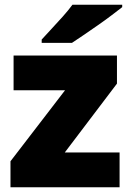

<svg xmlns="http://www.w3.org/2000/svg" viewBox="-20 -786 547 806"><path d="M482 0H24V-109L253 -407H37V-553H471V-435L252 -146H482ZM493 -756Q475 -742 448 -721.5Q421 -701 390 -679.5Q359 -658 330.5 -638.5Q302 -619 282 -606H155V-620Q172 -639 196 -664.5Q220 -690 244 -717Q268 -744 284 -766H493Z"/></svg>

Font: Noto Sans Gurmukhi UI Black
Style: Regular
Weight: 900
Designer: Jelle Bosma - Monotype Design Team
Foundry: Monotype Imaging Inc.
Version: Version 2.004; ttfautohint (v1.8.4.7-5d5b)